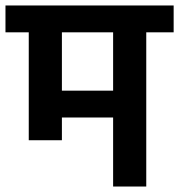

<svg xmlns="http://www.w3.org/2000/svg" viewBox="-30 -681 654 701"><path d="M604 -661V-563H504V0H383V-252H196V-169H75V-563H-10V-661ZM383 -350V-563H196V-350Z"/></svg>

Font: Biryani
Style: Bold
Weight: 700
Designer: Dan Reynolds and Mathieu Reguer
Foundry: Dan Reynolds and Mathieu Reguer
Version: Version 1.004; ttfautohint (v1.1) -l 5 -r 5 -G 72 -x 0 -D la